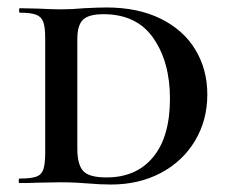

<svg xmlns="http://www.w3.org/2000/svg" viewBox="-20 -490 607 514"><path d="M214 1Q202 0 184 -1Q166 -2 143 -2L81 -1Q63 0 32 0Q30 0 30 -6Q30 -12 32 -12Q63 -12 77 -17Q91 -22 96 -36.5Q101 -51 101 -81V-387Q101 -417 96 -431Q91 -445 77 -450.5Q63 -456 33 -456Q31 -456 31 -462Q31 -468 33 -468L81 -467Q121 -465 143 -465Q174 -465 205 -468Q245 -470 265 -470Q349 -470 410 -440Q471 -410 503 -357Q535 -304 535 -237Q535 -168 502 -113Q469 -58 410.5 -27Q352 4 277 4Q249 4 214 1ZM435 -226Q435 -324 390.5 -388Q346 -452 257 -452Q218 -452 202.5 -437.5Q187 -423 187 -385V-92Q187 -50 202.5 -32.5Q218 -15 265 -15Q345 -15 390 -69.5Q435 -124 435 -226Z"/></svg>

Font: Cormorant SC SemiBold
Style: Regular
Weight: 600
Designer: Christian Thalmann (Catharsis Fonts)
Foundry: Catharsis Fonts
Version: Version 4.000